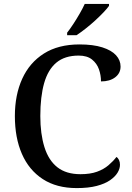

<svg xmlns="http://www.w3.org/2000/svg" viewBox="-20 -951 672 981"><path d="M372 10Q269 10 198.5 -36Q128 -82 92 -164.5Q56 -247 56 -358Q56 -466 93.5 -548.5Q131 -631 204.5 -677.5Q278 -724 386 -724Q456 -724 503 -709Q550 -694 573 -668.5Q596 -643 596 -611Q596 -577 568.5 -556Q541 -535 496 -535Q496 -567 485.5 -597Q475 -627 450 -647Q425 -667 382 -667Q311 -667 268 -631Q225 -595 205.5 -526Q186 -457 186 -358Q186 -267 207 -199.5Q228 -132 273 -96.5Q318 -61 391 -61Q441 -61 475.5 -73.5Q510 -86 534 -106.5Q558 -127 575 -149Q583 -144 588 -133.5Q593 -123 593 -109Q593 -89 580.5 -68.5Q568 -48 542 -30Q516 -12 474 -1Q432 10 372 10ZM323 -784Q338 -803 355 -829Q372 -855 387.5 -882Q403 -909 413 -931H537V-921Q528 -908 509 -888Q490 -868 466 -846Q442 -824 417 -804.5Q392 -785 371 -771H323Z"/></svg>

Font: Noto Rashi Hebrew Medium
Style: Regular
Weight: 500
Version: Version 1.006